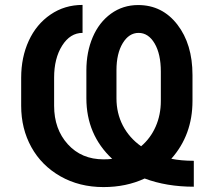

<svg xmlns="http://www.w3.org/2000/svg" viewBox="-20 -758 882 788"><path d="M775.4 -98.1V8.3Q663.6 8.3 573.7 -25.4Q498 9.8 404.8 9.8Q305.7 9.8 228 -34.4Q150.4 -78.6 108.6 -154.3Q66.9 -230 66.9 -323.7V-439Q66.9 -522.9 98.1 -590.8Q129.4 -658.7 187.3 -698.2Q245.1 -737.8 318.8 -737.8V-623Q268.1 -623 235.1 -570.8Q202.1 -518.6 202.1 -439.5V-323.7Q202.1 -228 258.3 -166Q314.5 -104 404.8 -104Q425.3 -104 440.4 -106Q334.5 -205.1 334.5 -355V-468.8Q334.5 -544.4 360.6 -605.5Q386.7 -666.5 435.5 -701.9Q484.4 -737.3 546.9 -737.3Q646 -737.3 708 -657Q770 -576.7 770 -450.2V-343.8Q770 -204.1 683.1 -106.4Q723.1 -98.1 775.4 -98.1ZM559.1 -157.7Q597.7 -190.4 618.9 -238.5Q640.1 -286.6 640.1 -343.8V-463.9Q640.1 -536.6 614.5 -579.8Q588.9 -623 548.8 -623Q509.3 -623 483.6 -580.6Q458 -538.1 458 -470.2V-354.5Q458 -293.5 484.1 -242.9Q510.3 -192.4 559.1 -157.7Z"/></svg>

Font: Interop SemBd
Style: Regular
Weight: 600
Designer: Rasmus Andersson, Google, Jang Haemin
Foundry: jhaemin
Version: Version 1.007